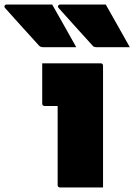

<svg xmlns="http://www.w3.org/2000/svg" viewBox="-159 -826 592 846"><path d="M71 -806Q98 -758 124.5 -711.5Q151 -665 177 -618H32Q18 -618 12 -626Q-32 -675 -65.5 -711.5Q-99 -748 -137 -791Q-141 -796 -138.5 -801Q-136 -806 -130 -806ZM307 -806Q334 -758 360.5 -711.5Q387 -665 413 -618H267Q253 -618 248 -626Q204 -675 170.5 -711.5Q137 -748 99 -791Q95 -796 97.5 -801Q100 -806 106 -806ZM95 -11V-359H38Q27 -359 27 -370V-547H284Q295 -547 295 -536V0H106Q95 0 95 -11Z"/></svg>

Font: Recursive Sn Lnr St Blk
Style: Regular
Weight: 900
Version: Version 1.079;hotconv 1.0.112;makeotfexe 2.5.65598; ttfautoh